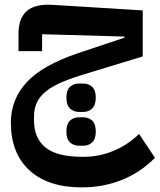

<svg xmlns="http://www.w3.org/2000/svg" viewBox="-20 -506 690 830"><path d="M333 304Q188 304 107.5 230.5Q27 157 27 24Q27 -76 95 -150Q163 -224 317 -276L518 -343V-348L162 -358V-285H60V-360Q60 -427 96 -458.5Q132 -490 209 -485L597 -461V-262L364 -191Q299 -172 254 -153.5Q209 -135 181 -113Q153 -91 140 -64Q127 -37 127 -1V15Q127 91 176.5 131.5Q226 172 339 172Q408 172 470 146.5Q532 121 581 73L650 176Q588 239 507.5 271.5Q427 304 333 304ZM322 124Q298 124 282.5 109.5Q267 95 267 63Q267 30 282.5 15.5Q298 1 322 1H339Q363 1 378.5 15.5Q394 30 394 63Q394 95 378.5 109.5Q363 124 339 124ZM322 -22Q298 -22 282.5 -37Q267 -52 267 -84Q267 -116 282.5 -130.5Q298 -145 322 -145H339Q363 -145 378.5 -130.5Q394 -116 394 -84Q394 -52 378.5 -37Q363 -22 339 -22Z"/></svg>

Font: IBM Plex Arabic SemiBold
Style: Regular
Weight: 600
Designer: Mike Abbink, Paul van der Laan, Pieter van Rosmalen, Wael Morcos, Khajak Apelian
Foundry: Bold Monday
Version: Version 1.0